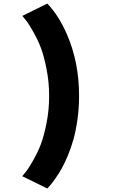

<svg xmlns="http://www.w3.org/2000/svg" viewBox="-20 -844 750 1100"><path d="M251 236 107.5 165.5Q108 165 110 162.5Q122.5 148 134 132.8Q145.5 117.5 171 73Q196.5 28.5 214.5 -19Q232.5 -66.5 247 -140.8Q261.5 -215 261.5 -294Q261.5 -372.5 247 -446.8Q232.5 -521 214.8 -568.2Q197 -615.5 171.5 -660.2Q146 -705 134.2 -720.5Q122.5 -736 110.5 -750Q108.5 -752.5 108 -753L251 -823.5Q251 -823.5 252.5 -822Q316.5 -755 363.5 -647Q433 -488 433 -294Q433 -225 423.8 -159.8Q414.5 -94.5 400.8 -45.2Q387 4 368 49Q349 94 332 123.8Q315 153.5 296.8 179.2Q278.5 205 269 216Q259.5 227 253 234Z"/></svg>

Font: League Mono ExtraBold
Style: Regular
Weight: 800
Width: 6
Designer: Tyler Finck
Foundry: The League of Moveable Type / Tyler Finck
Version: Version 2.210